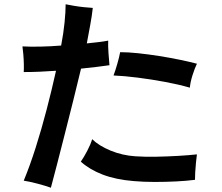

<svg xmlns="http://www.w3.org/2000/svg" viewBox="-20 -831 1040 898"><path d="M218 47Q190 37 153.5 27.5Q117 18 91 14Q120 -56 147 -141Q174 -226 198 -318Q222 -410 242 -500Q161 -494 91 -494Q92 -508 91.5 -531Q91 -554 89 -577.5Q87 -601 85 -614Q122 -612 169.5 -613Q217 -614 266 -618Q277 -676 282 -726Q287 -776 287 -811Q302 -808 325 -804Q348 -800 372.5 -797.5Q397 -795 414 -794Q410 -757 402 -714Q394 -671 386 -628Q415 -631 440.5 -634Q466 -637 486 -641Q485 -617 487.5 -581.5Q490 -546 492 -526Q466 -522 431.5 -518Q397 -514 359 -510Q343 -442 323 -362.5Q303 -283 283 -204Q263 -125 246 -59.5Q229 6 218 47ZM606 16Q521 9 460 -14.5Q399 -38 358 -75Q372 -95 388 -125.5Q404 -156 411 -180Q443 -149 497.5 -126.5Q552 -104 613 -100Q657 -97 710.5 -98Q764 -99 814.5 -102Q865 -105 901 -109Q899 -93 896.5 -69.5Q894 -46 893 -24.5Q892 -3 892 10Q854 15 804.5 17.5Q755 20 703.5 20Q652 20 606 16ZM868 -421Q816 -436 751.5 -448Q687 -460 623.5 -468Q560 -476 511 -478Q519 -499 528.5 -532Q538 -565 542 -587Q579 -587 626.5 -582Q674 -577 724.5 -569Q775 -561 821 -551.5Q867 -542 901 -533Q890 -510 880 -478Q870 -446 868 -421Z"/></svg>

Font: Zen Kaku Gothic Antique
Style: Bold
Weight: 700
Designer: Yoshimichi Ohira
Foundry: Positype
Version: Version 1.001